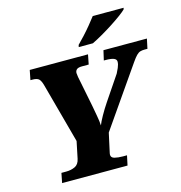

<svg xmlns="http://www.w3.org/2000/svg" viewBox="-131 -1048 1100 1165"><g transform="rotate(-15 419.5 -465.5)"><path d="M115 0 127 -61H157Q188 -61 212.5 -72.5Q237 -84 244 -118L266 -224L164 -600Q156 -630 144.5 -641.5Q133 -653 104 -653H91L103 -714H469L457 -653H415Q391 -653 381.5 -644.5Q372 -636 372 -622Q372 -616 375 -597Q378 -578 384 -552L413 -406Q418 -378 425 -340Q432 -302 433 -277Q440 -296 460 -332Q480 -368 505 -405L607 -556Q613 -567 622 -587.5Q631 -608 631 -625Q631 -639 615 -646Q599 -653 561 -653H552L566 -714H839L826 -653H807Q792 -653 780.5 -649.5Q769 -646 757 -634Q745 -622 727 -596L468 -223L445 -118Q442 -105 441 -99.5Q440 -94 440 -91Q440 -72 461.5 -66.5Q483 -61 514 -61H539L526 0ZM426 -771 429 -784Q448 -803 472 -829Q496 -855 518.5 -882.5Q541 -910 557 -931H751L748 -921Q736 -909 709.5 -889.5Q683 -870 649 -848Q615 -826 579.5 -805.5Q544 -785 515 -771Z"/></g></svg>

Font: Noto Serif Black
Style: Italic
Weight: 900
Italic angle: -12°
Designer: Monotype Design Team
Foundry: Monotype Imaging Inc.
Version: Version 2.013